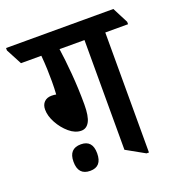

<svg xmlns="http://www.w3.org/2000/svg" viewBox="-166 -721 762 824"><g transform="rotate(-20 215.5 -308.5)"><path d="M135 -180Q107 -180 80.5 -202.5Q54 -225 36.5 -257Q19 -289 19 -318Q19 -340 31.5 -352.5Q44 -365 65 -365Q77 -365 86 -363Q87 -375 87.5 -392Q88 -409 88 -423Q88 -449 87 -478Q86 -507 83 -541H-10L-48 -613V-624H442L479 -552V-541H375V7H364L280 -40V-541H166Q173 -495 179 -424.5Q185 -354 185 -282Q185 -228 172 -204Q159 -180 135 -180ZM112 -5Q57 -5 57 -66Q57 -126 112 -126Q165 -126 165 -66Q165 -5 112 -5Z"/></g></svg>

Font: Noto Serif Devanagari ExtraCondensed SemiBold
Style: Regular
Weight: 600
Width: 2
Designer: Universal Thirst, Indian Type Foundry and the Monotype Design Team
Foundry: Monotype Imaging Inc.
Version: Version 2.004; ttfautohint (v1.8.4.7-5d5b)